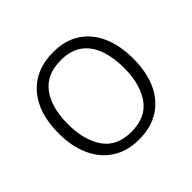

<svg xmlns="http://www.w3.org/2000/svg" viewBox="-137 -698 864 864"><g transform="rotate(-45 295.0 -266.0)"><path d="M533 -266Q533 -183 505.5 -121Q478 -59 424.5 -24.5Q371 10 294 10Q220 10 167 -24Q114 -58 85.5 -120Q57 -182 57 -266Q57 -396 121.5 -469Q186 -542 298 -542Q374 -542 426.5 -507.5Q479 -473 506 -411Q533 -349 533 -266ZM116 -266Q116 -164 159 -101.5Q202 -39 294 -39Q387 -39 430.5 -101.5Q474 -164 474 -266Q474 -332 456 -383Q438 -434 399 -463Q360 -492 297 -492Q206 -492 161 -432Q116 -372 116 -266Z"/></g></svg>

Font: BC Sans Light
Style: Regular
Weight: 300
Designer: Monotype Design Team
Foundry: Monotype Imaging Inc.
Version: Version 2.000;GOOG;noto-source:20170915:90ef993387c0